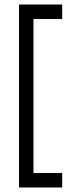

<svg xmlns="http://www.w3.org/2000/svg" viewBox="-20 -765 357 849"><path d="M64 -745H255V-681H128V0H255V64H64Z"/></svg>

Font: Timtura
Style: Regular
Weight: 400
Version: Version 1.0